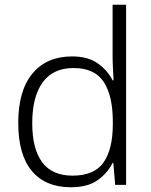

<svg xmlns="http://www.w3.org/2000/svg" viewBox="-20 -780 639 810"><path d="M279 10Q172 10 114.5 -58.5Q57 -127 57 -261Q57 -398 117 -470Q177 -542 284 -542Q351 -542 392.5 -512.5Q434 -483 455 -441H459Q458 -464 456.5 -492.5Q455 -521 455 -545V-760H512V0H466L458 -93H455Q434 -50 392 -20Q350 10 279 10ZM286 -39Q378 -39 417 -95Q456 -151 456 -257V-266Q456 -376 417.5 -434.5Q379 -493 290 -493Q204 -493 160 -432.5Q116 -372 116 -260Q116 -152 158 -95.5Q200 -39 286 -39Z"/></svg>

Font: Noto Sans Light
Style: Regular
Weight: 300
Designer: Monotype Design Team
Foundry: Monotype Imaging Inc.
Version: Version 2.007